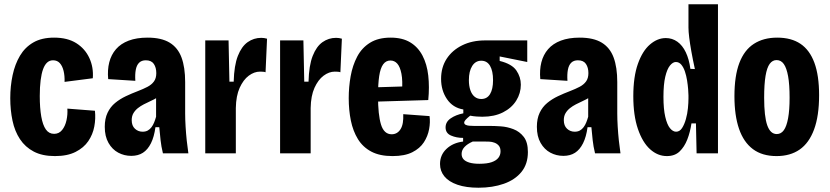

<svg xmlns="http://www.w3.org/2000/svg" viewBox="-20 -717 3880 898"><path d="M237 13Q178 13 138 -8Q98 -29 73.5 -66Q49 -103 38.5 -152.5Q28 -202 28 -258Q28 -314 39 -365.5Q50 -417 73.5 -456.5Q97 -496 136 -518.5Q175 -541 233 -541Q296 -541 337 -515Q378 -489 398 -445.5Q418 -402 414 -351L282 -334Q283 -362 277.5 -385Q272 -408 260 -421.5Q248 -435 228 -435Q212 -435 200.5 -424.5Q189 -414 181.5 -393.5Q174 -373 170 -341.5Q166 -310 166 -268Q166 -212 173 -172Q180 -132 194.5 -111.5Q209 -91 233 -91Q256 -91 270.5 -109Q285 -127 291 -154.5Q297 -182 295 -209L424 -199Q428 -162 421 -125Q414 -88 393 -57Q372 -26 333.5 -6.5Q295 13 237 13Z M594 12Q561 12 533 -3Q505 -18 487.5 -48.5Q470 -79 470 -124Q470 -162 483 -189.5Q496 -217 518.5 -235.5Q541 -254 568.5 -267Q596 -280 625 -291Q651 -301 670 -311Q689 -321 700 -336Q711 -351 711 -375Q711 -401 699.5 -418Q688 -435 662 -435Q642 -435 630.5 -423.5Q619 -412 615 -390.5Q611 -369 613 -339L486 -347Q482 -390 491 -425.5Q500 -461 522.5 -487Q545 -513 582 -527Q619 -541 670 -541Q735 -541 773.5 -517.5Q812 -494 829 -448Q846 -402 846 -333V-186Q846 -159 848 -125.5Q850 -92 853.5 -59Q857 -26 861 0H742Q734 -33 731 -61.5Q728 -90 725 -122H707Q701 -77 686 -47Q671 -17 648.5 -2.5Q626 12 594 12ZM647 -101Q661 -101 671 -106.5Q681 -112 688.5 -122Q696 -132 701 -144.5Q706 -157 710 -171V-286L742 -283Q731 -270 716 -261Q701 -252 684.5 -244.5Q668 -237 652.5 -229Q637 -221 624.5 -211Q612 -201 604 -187.5Q596 -174 596 -155Q596 -129 611 -115Q626 -101 647 -101Z M940 0V-297V-528H1049L1053 -335H1073Q1075 -411 1092.5 -455.5Q1110 -500 1138.5 -520Q1167 -540 1202 -540Q1209 -540 1215.5 -539Q1222 -538 1229 -536L1222 -379Q1218 -381 1210 -381.5Q1202 -382 1196 -382Q1169 -382 1143.5 -363Q1118 -344 1101 -306.5Q1084 -269 1083 -212V0Z M1290 0V-297V-528H1399L1403 -335H1423Q1425 -411 1442.5 -455.5Q1460 -500 1488.5 -520Q1517 -540 1552 -540Q1559 -540 1565.5 -539Q1572 -538 1579 -536L1572 -379Q1568 -381 1560 -381.5Q1552 -382 1546 -382Q1519 -382 1493.5 -363Q1468 -344 1451 -306.5Q1434 -269 1433 -212V0Z M1816 13Q1756 13 1716.5 -8Q1677 -29 1654 -66.5Q1631 -104 1621 -153Q1611 -202 1611 -258Q1611 -310 1620 -360.5Q1629 -411 1650.5 -452Q1672 -493 1710.5 -517Q1749 -541 1807 -541Q1862 -541 1898.5 -519Q1935 -497 1956 -457Q1977 -417 1983 -363.5Q1989 -310 1983 -249L1715 -241V-308L1877 -313L1860 -284Q1864 -340 1857.5 -372.5Q1851 -405 1838 -419.5Q1825 -434 1806 -434Q1785 -434 1772 -416Q1759 -398 1753.5 -361Q1748 -324 1748 -268Q1748 -180 1762 -134.5Q1776 -89 1812 -89Q1825 -89 1835.5 -95Q1846 -101 1853.5 -113Q1861 -125 1864 -142.5Q1867 -160 1866 -183L1989 -174Q1993 -146 1987 -113Q1981 -80 1962.5 -51.5Q1944 -23 1908.5 -5Q1873 13 1816 13Z M2218 161Q2160 161 2119.5 147Q2079 133 2058.5 108Q2038 83 2038 50Q2038 8 2068 -20.5Q2098 -49 2146 -55V-72Q2115 -72 2089.5 -83Q2064 -94 2064 -121Q2064 -147 2088 -163.5Q2112 -180 2147 -187V-205Q2098 -213 2070.5 -253.5Q2043 -294 2043 -348Q2043 -402 2069 -442Q2095 -482 2141.5 -505Q2188 -528 2249 -528H2446V-427L2317 -453V-432Q2374 -418 2395 -387.5Q2416 -357 2416 -321Q2416 -281 2394.5 -246.5Q2373 -212 2332.5 -191.5Q2292 -171 2236 -171Q2226 -171 2210 -172Q2194 -173 2179 -176Q2164 -164 2157.5 -156.5Q2151 -149 2151 -144Q2151 -137 2157.5 -133.5Q2164 -130 2174.5 -129Q2185 -128 2198 -128H2274Q2294 -128 2323 -126Q2352 -124 2381 -113Q2410 -102 2429.5 -77Q2449 -52 2449 -6Q2449 50 2419 87Q2389 124 2336.5 142.5Q2284 161 2218 161ZM2222 49Q2258 49 2279.5 41.5Q2301 34 2311 21Q2321 8 2321 -9Q2321 -26 2313 -35.5Q2305 -45 2293 -49.5Q2281 -54 2269 -54.5Q2257 -55 2248 -55H2191Q2166 -44 2152.5 -29.5Q2139 -15 2139 3Q2139 18 2148 28Q2157 38 2175.5 43.5Q2194 49 2222 49ZM2231 -254Q2258 -254 2272 -277Q2286 -300 2286 -342Q2286 -385 2272 -409Q2258 -433 2231 -433Q2204 -433 2188.5 -408.5Q2173 -384 2173 -342Q2173 -315 2180 -295Q2187 -275 2200 -264.5Q2213 -254 2231 -254Z M2615 12Q2582 12 2554 -3Q2526 -18 2508.5 -48.5Q2491 -79 2491 -124Q2491 -162 2504 -189.5Q2517 -217 2539.5 -235.5Q2562 -254 2589.5 -267Q2617 -280 2646 -291Q2672 -301 2691 -311Q2710 -321 2721 -336Q2732 -351 2732 -375Q2732 -401 2720.5 -418Q2709 -435 2683 -435Q2663 -435 2651.5 -423.5Q2640 -412 2636 -390.5Q2632 -369 2634 -339L2507 -347Q2503 -390 2512 -425.5Q2521 -461 2543.5 -487Q2566 -513 2603 -527Q2640 -541 2691 -541Q2756 -541 2794.5 -517.5Q2833 -494 2850 -448Q2867 -402 2867 -333V-186Q2867 -159 2869 -125.5Q2871 -92 2874.5 -59Q2878 -26 2882 0H2763Q2755 -33 2752 -61.5Q2749 -90 2746 -122H2728Q2722 -77 2707 -47Q2692 -17 2669.5 -2.5Q2647 12 2615 12ZM2668 -101Q2682 -101 2692 -106.5Q2702 -112 2709.5 -122Q2717 -132 2722 -144.5Q2727 -157 2731 -171V-286L2763 -283Q2752 -270 2737 -261Q2722 -252 2705.5 -244.5Q2689 -237 2673.5 -229Q2658 -221 2645.5 -211Q2633 -201 2625 -187.5Q2617 -174 2617 -155Q2617 -129 2632 -115Q2647 -101 2668 -101Z M3099 13Q3056 13 3020.5 -19Q2985 -51 2963.5 -114Q2942 -177 2942 -267Q2942 -358 2963.5 -418.5Q2985 -479 3020 -509Q3055 -539 3094 -539Q3124 -539 3148 -522Q3172 -505 3187.5 -472.5Q3203 -440 3209 -395L3230 -394Q3220 -440 3213.5 -476.5Q3207 -513 3203.5 -541.5Q3200 -570 3200 -588V-697H3338V-264V0H3238L3235 -140H3214Q3208 -99 3194.5 -64.5Q3181 -30 3158.5 -8.5Q3136 13 3099 13ZM3142 -101Q3159 -101 3170 -118Q3181 -135 3188 -160Q3195 -185 3197.5 -211Q3200 -237 3200 -256V-271Q3200 -281 3198.5 -300Q3197 -319 3193.5 -341Q3190 -363 3183.5 -382.5Q3177 -402 3166.5 -414.5Q3156 -427 3141 -427Q3127 -427 3113.5 -410.5Q3100 -394 3091.5 -358Q3083 -322 3083 -264Q3083 -207 3091.5 -170.5Q3100 -134 3113.5 -117.5Q3127 -101 3142 -101Z M3612 13Q3545 13 3501.5 -19.5Q3458 -52 3436.5 -114.5Q3415 -177 3415 -267Q3415 -362 3438 -422.5Q3461 -483 3506 -512Q3551 -541 3615 -541Q3681 -541 3724 -512Q3767 -483 3789 -423.5Q3811 -364 3811 -272Q3811 -175 3787.5 -111.5Q3764 -48 3720 -17.5Q3676 13 3612 13ZM3613 -90Q3633 -90 3646 -108Q3659 -126 3666 -164Q3673 -202 3673 -260Q3673 -322 3666 -360.5Q3659 -399 3646 -417.5Q3633 -436 3612 -436Q3593 -436 3580 -418.5Q3567 -401 3560.5 -362Q3554 -323 3554 -260Q3554 -172 3568.5 -131Q3583 -90 3613 -90Z"/></svg>

Font: Bricolage Grotesque 24pt Condensed
Style: Bold
Weight: 700
Width: 3
Designer: Mathieu Triay
Foundry: Atelier Triay
Version: Version 1.001;gftools[0.9.33.dev8+g029e19f]